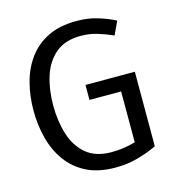

<svg xmlns="http://www.w3.org/2000/svg" viewBox="-103 -767 810 868"><g transform="rotate(-15 302.0 -333.0)"><path d="M297 -386H528V-37Q528 -37 501.5 -25.5Q475 -14 431 -2Q387 10 333 10Q253 10 197.5 -18Q142 -46 107 -94.5Q72 -143 56 -205Q40 -267 40 -334Q40 -402 56 -463.5Q72 -525 107 -573Q142 -621 197.5 -648.5Q253 -676 333 -676Q385 -676 429.5 -662.5Q474 -649 511 -630L482 -568Q446 -584 409.5 -595Q373 -606 333 -606Q259 -606 215 -568.5Q171 -531 151.5 -469.5Q132 -408 132 -334Q132 -260 151.5 -198Q171 -136 215 -99Q259 -62 333 -62Q362 -62 389.5 -66Q417 -70 445 -78V-316H297Z"/></g></svg>

Font: Epunda Sans
Style: Regular
Weight: 400
Designer: Simon Atzbach
Foundry: typofactur
Version: Version 2.204; ttfautohint (v1.8.4.7-5d5b)